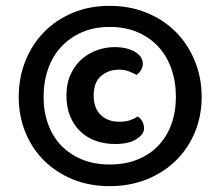

<svg xmlns="http://www.w3.org/2000/svg" viewBox="-20 -634 753 656"><path d="M44 -303Q44 -368 66.5 -425Q89 -482 130 -524Q171 -566 228 -590Q285 -614 355 -614Q424 -614 482 -590Q540 -566 581.5 -524Q623 -482 646 -425Q669 -368 669 -303Q669 -238 646 -182.5Q623 -127 581.5 -86Q540 -45 482 -21.5Q424 2 355 2Q285 2 228 -21.5Q171 -45 130 -86Q89 -127 66.5 -182.5Q44 -238 44 -303ZM355 -542Q302 -542 260.5 -524Q219 -506 189.5 -474.5Q160 -443 144.5 -399Q129 -355 129 -303Q129 -252 144.5 -209.5Q160 -167 189.5 -136.5Q219 -106 260.5 -89Q302 -72 355 -72Q408 -72 450 -89Q492 -106 521 -136.5Q550 -167 565.5 -209.5Q581 -252 581 -303Q581 -355 565.5 -399Q550 -443 521 -474.5Q492 -506 450 -524Q408 -542 355 -542ZM386 -396Q351 -396 325.5 -374.5Q300 -353 300 -308Q300 -264 324.5 -241Q349 -218 387 -218Q410 -218 425 -223.5Q440 -229 451 -236Q472 -221 472 -195Q472 -175 446 -158.5Q420 -142 373 -142Q338 -142 308 -152.5Q278 -163 255.5 -184Q233 -205 220 -236Q207 -267 207 -308Q207 -350 222 -381.5Q237 -413 260.5 -433Q284 -453 313 -463Q342 -473 371 -473Q414 -473 441 -457Q468 -441 468 -416Q468 -405 462 -395Q456 -385 447 -378Q436 -384 421 -390Q406 -396 386 -396Z"/></svg>

Font: Baloo Bhai 2 SemiBold
Style: Regular
Weight: 600
Designer: Supriya Tembe, Noopur Datye and Ek Type
Foundry: Ek Type
Version: Version 1.640;PS 1.000;hotconv 16.6.51;makeotf.lib2.5.65220;